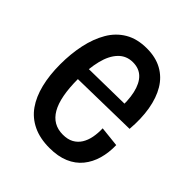

<svg xmlns="http://www.w3.org/2000/svg" viewBox="-157 -637 752 752"><g transform="rotate(45 219.0 -261.0)"><path d="M234 12Q181 12 142.5 -6.5Q104 -25 80 -59Q56 -93 44 -141.5Q32 -190 32 -250Q32 -308 43 -359.5Q54 -411 77 -450.5Q100 -490 137.5 -512Q175 -534 228 -534Q277 -534 312.5 -514.5Q348 -495 369.5 -459Q391 -423 399.5 -373Q408 -323 403 -263L91 -257V-315L339 -319L318 -281Q322 -337 313 -376.5Q304 -416 283 -436.5Q262 -457 228 -457Q192 -457 168 -432Q144 -407 133 -362.5Q122 -318 122 -259Q122 -159 150 -110.5Q178 -62 234 -62Q261 -62 279 -72Q297 -82 308 -99.5Q319 -117 323.5 -140.5Q328 -164 327 -190L411 -181Q412 -140 402 -105Q392 -70 370.5 -43.5Q349 -17 315 -2.5Q281 12 234 12Z"/></g></svg>

Font: Bricolage Grotesque 72pt SemiCondensed
Style: Regular
Weight: 400
Width: 4
Designer: Mathieu Triay
Foundry: Atelier Triay
Version: Version 1.001;gftools[0.9.33.dev8+g029e19f]